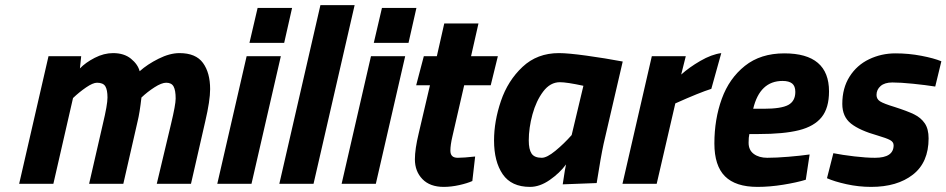

<svg xmlns="http://www.w3.org/2000/svg" viewBox="-20 -720 3707 752"><path d="M170 -500H298L293 -452Q315 -475 351 -493.5Q387 -512 423 -512Q466 -512 493 -490Q520 -468 527 -441Q557 -468 601 -490Q645 -512 683 -512Q747 -512 775 -473.5Q803 -435 803 -371Q803 -326 784 -245L728 0H594L650 -235Q668 -310 668 -334Q668 -366 660 -381Q652 -396 631 -396Q613 -396 585 -378Q557 -360 534 -338Q527 -277 519 -245L463 0H329L383 -235Q401 -310 401 -338Q401 -368 392.5 -382Q384 -396 360 -396Q344 -396 317 -377.5Q290 -359 266 -336L189 0H55Z M989 -689H1124L1093 -552H957ZM946 -500H1080L965 0H831Z M1235 -700H1369L1208 0H1074Z M1476 -689H1611L1580 -552H1444ZM1433 -500H1567L1452 0H1318Z M1605 -96Q1605 -136 1620 -198L1664 -386H1610L1640 -500H1691L1720 -628H1854L1825 -500H1930L1902 -386H1798L1752 -186Q1744 -152 1744 -130Q1744 -116 1751 -109Q1758 -102 1773 -102Q1796 -102 1841 -107L1830 -11Q1810 -2 1778.5 5Q1747 12 1718 12Q1664 12 1634.5 -18.5Q1605 -49 1605 -96Z M1915 -170Q1915 -245 1942 -324.5Q1969 -404 2026.5 -458Q2084 -512 2169 -512Q2205 -512 2277.5 -502Q2350 -492 2419 -479L2344 -156Q2333 -105 2317 -3L2184 2Q2194 -66 2197 -76Q2172 -42 2133 -15Q2094 12 2056 12Q1983 12 1949 -37.5Q1915 -87 1915 -170ZM2219 -191 2265 -384Q2200 -398 2173 -398Q2135 -398 2107.5 -361.5Q2080 -325 2065.5 -272Q2051 -219 2051 -170Q2051 -135 2062 -118.5Q2073 -102 2102 -102Q2122 -102 2155.5 -129.5Q2189 -157 2219 -191Z M2533 -500H2666L2648 -428Q2679 -456 2723 -481.5Q2767 -507 2805 -512L2766 -372Q2721 -358 2625 -315L2552 0H2418Z M2778 -158Q2778 -253 2807 -333Q2836 -413 2897.5 -462Q2959 -511 3052 -511Q3227 -511 3227 -362Q3227 -297 3198 -261Q3169 -225 3109.5 -210Q3050 -195 2950 -195H2915Q2912 -183 2912 -161Q2912 -132 2932.5 -117Q2953 -102 2985 -102Q3020 -102 3068 -106Q3116 -110 3151 -115L3136 -16Q3100 -5 3047.5 3.5Q2995 12 2947 12Q2861 12 2819.5 -29.5Q2778 -71 2778 -158ZM2971 -294Q3040 -294 3067.5 -309Q3095 -324 3095 -360Q3095 -383 3082.5 -393Q3070 -403 3045 -403Q2956 -403 2930 -294Z M3219 -22 3244 -120Q3279 -113 3326 -107.5Q3373 -102 3407 -102Q3480 -102 3480 -151Q3480 -164 3466 -171.5Q3452 -179 3418 -189Q3347 -209 3313 -236Q3279 -263 3279 -313Q3279 -375 3307.5 -420Q3336 -465 3384 -488Q3432 -511 3487 -511Q3539 -511 3588.5 -501.5Q3638 -492 3667 -480L3643 -381Q3605 -387 3556 -392Q3507 -397 3475 -397Q3445 -397 3429 -383Q3413 -369 3413 -348Q3413 -332 3427 -323Q3441 -314 3484 -301Q3534 -285 3560.5 -272Q3587 -259 3602 -237Q3617 -215 3617 -178Q3617 -84 3555.5 -36Q3494 12 3392 12Q3343 12 3295.5 1.5Q3248 -9 3219 -22Z"/></svg>

Font: Cairo
Style: Bold Italic
Weight: 700
Italic angle: -13°
Designer: Mohamed Gaber, Accademia di Belle Arti di Urbino and others
Foundry: Kief Type Foundry, Accademia di Belle Arti di Urbino and others
Version: Version 3.011